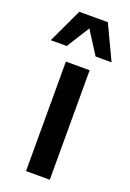

<svg xmlns="http://www.w3.org/2000/svg" viewBox="-165 -771 558 823"><g transform="rotate(20 113.5 -360.0)"><path d="M66.9 0V-499.5H175.3V0ZM-25.4 -563.5 47.9 -719.7H178.2L252 -563.5H179.2L112.8 -667.5L47.4 -563.5Z"/></g></svg>

Font: Pontano Sans
Style: Bold
Weight: 700
Designer: Vernon Adams
Foundry: Vernon Adams
Version: Version 2.001